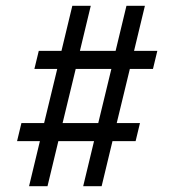

<svg xmlns="http://www.w3.org/2000/svg" viewBox="-20 -645 602 665"><path d="M132.8 -218.8 178.2 -406.2H99.1L114.3 -468.8H192.9L230.5 -625H294.4L256.8 -468.8H380.4L418 -625H481.9L444.3 -468.8H524.9L509.8 -406.2H429.7L384.3 -218.8H464.8L449.7 -156.2H369.6L332 0H268.1L305.7 -156.2H182.1L144.5 0H80.6L118.2 -156.2H39.1L54.2 -218.8ZM242.2 -406.2 196.8 -218.8H320.3L365.7 -406.2Z"/></svg>

Font: Juliett
Style: Regular
Weight: 400
Designer: GGBotNet
Foundry: GGBotNet
Version: 0.60